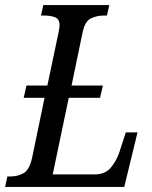

<svg xmlns="http://www.w3.org/2000/svg" viewBox="-38 -734 598 754"><path d="M-18 0 -9 -41H3Q31 -41 54 -53.5Q77 -66 88 -114L137 -350H55L66 -398H148L191 -602Q193 -612 194.5 -620.5Q196 -629 196 -634Q196 -659 178.5 -666Q161 -673 135 -673H123L132 -714H391L382 -673H370Q342 -673 318.5 -661.5Q295 -650 286 -605L243 -398H366L355 -350H232L169 -49H334Q374 -49 396.5 -75Q419 -101 431 -137L456 -214H502L450 0Z"/></svg>

Font: Noto Serif Condensed
Style: Italic
Weight: 400
Width: 3
Italic angle: -12°
Designer: Monotype Design Team
Foundry: Monotype Imaging Inc.
Version: Version 2.014; ttfautohint (v1.8.4.7-5d5b)